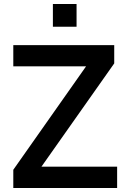

<svg xmlns="http://www.w3.org/2000/svg" viewBox="-20 -946 631 966"><path d="M46.9 -718.8H554.7V-627L188.5 -107.4H569.3V0H46.9V-91.8L413.1 -612.3H46.9ZM246.1 -811.5V-925.8H365.2V-811.5Z"/></svg>

Font: Min Sans SemiBold
Style: Regular
Weight: 600
Designer: Jinseong-Kim, NotoSansCJK, Nunito
Foundry: Jinseong-Kim
Version: Version 1.400;Glyphs 3.1.2 (3151)